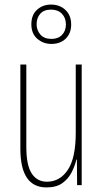

<svg xmlns="http://www.w3.org/2000/svg" viewBox="-20 -809 448 839"><path d="M337 -527V0H317L316 -112H314Q307 -83 292.5 -55Q278 -27 252 -8.5Q226 10 183 10Q69 10 69 -159V-527H95V-167Q95 -87 118.5 -51Q142 -15 185 -15Q242 -15 276.5 -67Q311 -119 311 -228V-527ZM205 -617Q169 -617 143 -639.5Q117 -662 117 -703Q117 -744 142 -766.5Q167 -789 203 -789Q241 -789 266 -765.5Q291 -742 291 -702Q291 -663 267 -640Q243 -617 205 -617ZM205 -639Q234 -639 251 -656.5Q268 -674 268 -702Q268 -731 250.5 -749Q233 -767 203 -767Q172 -767 156 -749Q140 -731 140 -703Q140 -677 156.5 -658Q173 -639 205 -639Z"/></svg>

Font: Noto Sans Telugu ExtraCondensed Thin
Style: Regular
Weight: 100
Width: 2
Designer: Jelle Bosma - Monotype Design Team
Foundry: Monotype Imaging Inc.
Version: Version 2.005; ttfautohint (v1.8.4.7-5d5b)